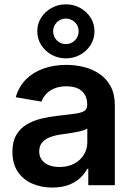

<svg xmlns="http://www.w3.org/2000/svg" viewBox="-20 -844 609 875"><path d="M218.8 10.7Q167 10.7 125.5 -7.8Q84 -26.4 60.3 -62.5Q36.6 -98.6 36.6 -152.3Q36.6 -198.2 53.7 -228Q70.8 -257.8 100.3 -275.9Q129.9 -293.9 166.7 -303Q203.6 -312 243.7 -316.4Q291.5 -321.8 320.8 -325.7Q350.1 -329.6 363.8 -338.1Q377.4 -346.7 377.4 -365.2V-368.2Q377.4 -394 366.5 -412.6Q355.5 -431.2 334.5 -440.9Q313.5 -450.7 282.2 -450.7Q251 -450.7 227.8 -440.9Q204.6 -431.2 190.2 -415.5Q175.8 -399.9 169.4 -380.9L51.8 -400.9Q65.9 -449.7 98.6 -482.4Q131.3 -515.1 178.5 -531.7Q225.6 -548.3 282.2 -548.3Q322.8 -548.3 362.1 -538.6Q401.4 -528.8 433.3 -507.3Q465.3 -485.8 484.4 -450.4Q503.4 -415 503.4 -362.8V0H382.3V-74.7H377.4Q365.7 -51.8 344.5 -32.2Q323.2 -12.7 292.2 -1Q261.2 10.7 218.8 10.7ZM251 -83Q290 -83 318.6 -98.4Q347.2 -113.8 362.5 -139.4Q377.9 -165 377.9 -194.8V-258.3Q372.1 -253.4 357.9 -249.3Q343.8 -245.1 325.7 -241.7Q307.6 -238.3 290 -235.8Q272.5 -233.4 258.8 -231.4Q230.5 -227.5 207.8 -218.8Q185.1 -210 171.9 -194.3Q158.7 -178.7 158.7 -153.8Q158.7 -130.9 170.7 -115Q182.6 -99.1 203.4 -91.1Q224.1 -83 251 -83ZM280.3 -578.1Q244.1 -578.1 214.6 -594.7Q185.1 -611.3 167.5 -639.2Q149.9 -667 149.9 -701.7Q149.9 -735.8 167.5 -763.4Q185.1 -791 214.6 -807.6Q244.1 -824.2 280.3 -824.2Q316.4 -824.2 345.9 -807.6Q375.5 -791 393.1 -763.4Q410.6 -735.8 410.6 -701.2Q410.6 -667 393.1 -639.2Q375.5 -611.3 345.9 -594.7Q316.4 -578.1 280.3 -578.1ZM280.3 -643.1Q304.7 -643.1 321.5 -660.2Q338.4 -677.2 338.4 -701.2Q338.4 -725.6 321.5 -742.4Q304.7 -759.3 280.3 -759.3Q255.9 -759.3 239 -742.4Q222.2 -725.6 222.2 -701.7Q222.2 -677.2 239 -660.2Q255.9 -643.1 280.3 -643.1Z"/></svg>

Font: Inter 17pt SemiBold
Style: Regular
Weight: 600
Version: Version 4.001;git-66647c0bb